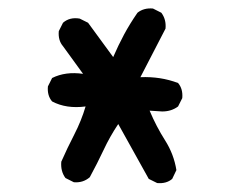

<svg xmlns="http://www.w3.org/2000/svg" viewBox="-20 -433 540 448"><path d="M346.7 -5.9 327.1 -15.6 255.9 -143.6Q236.3 -114.3 221.7 -83Q207 -51.8 189.5 -19.5Q173.8 -5.9 152.3 -7.8L132.8 -17.6Q121.1 -33.2 123 -55.7Q136.7 -86.9 153.3 -119.1Q169.9 -151.4 179.7 -184.6Q134.8 -178.7 101.6 -196.3Q89.8 -210 91.8 -231.4L101.6 -251Q132.8 -266.6 173.8 -260.7L127 -325.2Q115.2 -338.9 117.2 -360.4L127 -379.9Q142.6 -393.6 166 -389.6L185.5 -379.9L244.1 -299.8Q255.9 -327.1 269.5 -352.5Q283.2 -377.9 300.8 -403.3Q315.4 -415 336.9 -413.1L356.4 -403.3Q368.2 -387.7 366.2 -366.2L307.6 -252.9Q354.5 -254.9 395.5 -239.3Q407.2 -225.6 405.3 -204.1L395.5 -184.6Q379.9 -172.9 358.4 -172.9L329.1 -174.8Q344.7 -137.7 365.2 -105.5Q385.7 -73.2 391.6 -36.1L381.8 -15.6Q368.2 -3.9 346.7 -5.9Z"/></svg>

Font: NaikaiFont
Style: Regular
Weight: 400
Version: Version 1.67